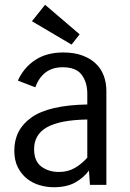

<svg xmlns="http://www.w3.org/2000/svg" viewBox="-20 -775 546 805"><path d="M357 0 353 -60Q331 -30 295.5 -10Q260 10 205 10Q176 10 146.5 1.5Q117 -7 93.5 -25.5Q70 -44 55 -73Q40 -102 40 -144Q40 -232 112.5 -283Q185 -334 346 -337V-382Q346 -430 322.5 -461.5Q299 -493 243 -493Q200 -493 171.5 -471.5Q143 -450 128 -409L55 -437Q79 -491 127 -523Q175 -555 245 -555Q291 -555 325 -542.5Q359 -530 381.5 -508.5Q404 -487 415 -457.5Q426 -428 426 -394V0ZM227 -54Q265 -54 294 -71Q323 -88 346 -114V-274Q231 -272 177 -241.5Q123 -211 123 -150Q123 -99 153.5 -76.5Q184 -54 227 -54ZM314 -631 280 -588 114 -686 169 -755Z"/></svg>

Font: Carrois Gothic
Style: Regular
Weight: 400
Designer: Ralph du Carrois
Foundry: Ralph du Carrois
Version: Version 1.001